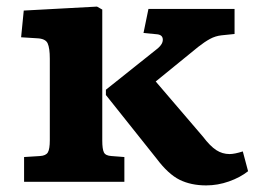

<svg xmlns="http://www.w3.org/2000/svg" viewBox="-20 -551 775 582"><path d="M53 0V-75L101 -78Q119 -79 125 -89Q131 -99 131 -126V-373Q131 -405 124.5 -419.5Q118 -434 92 -435L44 -438L52 -519L274 -531L290 -522V-125Q290 -99 295 -89Q300 -79 318 -78L357 -75V0ZM605 11Q559 11 524.5 -6Q490 -23 454 -71L301 -263V-279L459 -405Q474 -418 473.5 -431.5Q473 -445 457 -447L415 -451L430 -524H691V-448L652 -444Q633 -442 616.5 -433Q600 -424 581 -409L452 -304L595 -137Q617 -108 635.5 -96Q654 -84 676 -84Q691 -84 716 -92L732 -32Q708 -13 674 -1Q640 11 605 11Z"/></svg>

Font: Literata 7pt
Style: Bold
Weight: 700
Designer: Latin by Veronika Burian and Jose Scaglione. Greek by Irene Vlachou. Cyrillic by Vera Evstafieva.
Foundry: TypeTogether
Version: Version 3.002